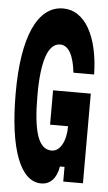

<svg xmlns="http://www.w3.org/2000/svg" viewBox="-57 -858 515 913"><g transform="rotate(5 200.0 -401.0)"><path d="M175 18C218 18 248 -13 257 -70H279V0H373V-428H193V-264H279C279 -192 251 -142 211 -142C148 -142 121 -223 121 -400C121 -564 151 -648 208 -648C247 -648 273 -604 282 -520H381C377 -706 309 -820 208 -820C85 -820 17 -669 17 -400C17 -133 75 18 175 18Z"/></g></svg>

Font: Yard Headline
Style: Regular
Weight: 400
Monospace: yes
Designer: Roman Shamin
Foundry: Evil Martians
Version: Version 1.000